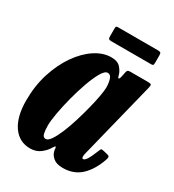

<svg xmlns="http://www.w3.org/2000/svg" viewBox="-169 -765 799 881"><g transform="rotate(30 231.0 -325.0)"><path d="M453 -115Q431.5 -53 394 -17.8Q356.5 17.5 298 17.5Q265 17.5 247.5 2.5Q230 -12.5 226.5 -31.5Q225 -36 225 -38.8Q225 -41.5 225 -45Q223.5 -52.5 220.8 -51.2Q218 -50 212 -40.5Q199.5 -18.5 177.2 -1.8Q155 15 124 15Q66 15 32.5 -33.2Q-1 -81.5 -1 -167.5Q-1 -245.5 20.2 -312Q41.5 -378.5 76.5 -428.5Q111.5 -478.5 154 -506.2Q196.5 -534 239.5 -534Q273.5 -534 289.2 -515.5Q305 -497 309 -479.5Q311.5 -467.5 315.8 -466.5Q320 -465.5 324 -483L328.5 -505.5Q330 -513.5 333.5 -516.8Q337 -520 347.5 -520H439Q455.5 -520 457.8 -516Q460 -512 457 -499L357 -97.5Q355.5 -93 354.2 -85.8Q353 -78.5 353 -75Q353 -64.5 359.5 -64.5Q368 -64.5 378 -80.2Q388 -96 403 -133.5Q406.5 -142.5 408.8 -144.8Q411 -147 424 -144L446.5 -138.5Q454 -136.5 455.5 -132Q457 -127.5 453 -115ZM288 -402.5Q288 -425 282 -444.5Q276 -464 260.5 -464Q245.5 -464 229.5 -436.5Q213.5 -409 198 -365.8Q182.5 -322.5 170 -274.5Q157.5 -226.5 150 -184.2Q142.5 -142 142.5 -117.5Q142.5 -92 146.5 -75.2Q150.5 -58.5 164.5 -58.5Q177 -58.5 191 -79.2Q205 -100 219 -133.8Q233 -167.5 245.2 -207.5Q257.5 -247.5 267.2 -286.2Q277 -325 282.5 -356Q288 -387 288 -402.5ZM185 -613.5V-655Q185 -662 186.5 -665.2Q188 -668.5 195 -668.5H408Q417 -668.5 421 -665.8Q425 -663 425 -653V-612.5Q425 -604.5 423.2 -601Q421.5 -597.5 414 -597.5H202.5Q192.5 -597.5 188.8 -600.2Q185 -603 185 -613.5Z"/></g></svg>

Font: Besley* Condensed
Style: Bold Italic
Weight: 700
Width: 3
Italic angle: -13°
Designer: Owen Earl
Foundry: indestructible type*
Version: Version 3.000; ttfautohint (v1.8.3)